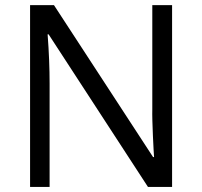

<svg xmlns="http://www.w3.org/2000/svg" viewBox="-20 -734 794 754"><path d="M578.1 -713.9H655.8V0H561L170.9 -599.1H167C172.4 -528.8 174.8 -464.4 174.8 -405.8V0H98.1V-713.9H191.9L581.1 -117.2H585C583.5 -134.8 576.7 -263.2 578.1 -304.2Z"/></svg>

Font: OpenSansEmoji
Style: Regular
Weight: 400
Foundry: MorbZ
Version: Version 1.000;PS 001.000;hotconv 1.0.70;makeotf.lib2.5.58329